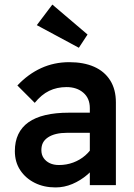

<svg xmlns="http://www.w3.org/2000/svg" viewBox="-20 -810 585 840"><path d="M373 0V-337Q373 -380 344.5 -404.5Q316 -429 271 -429Q229 -429 195 -412.5Q161 -396 132 -360L56 -436Q103 -486 160 -512Q217 -538 283 -538Q346 -538 391.5 -518Q437 -498 462 -458.5Q487 -419 487 -362V0ZM223 10Q172 10 132 -10Q92 -30 68.5 -65.5Q45 -101 45 -149Q45 -191 60 -222.5Q75 -254 104.5 -275Q134 -296 178.5 -306.5Q223 -317 281 -317H432L423 -229H274Q247 -229 226 -224Q205 -219 190 -209Q175 -199 168 -185.5Q161 -172 161 -153Q161 -133 171 -118.5Q181 -104 198 -96Q215 -88 238 -88Q271 -88 300.5 -99Q330 -110 353 -130Q376 -150 389 -175L414 -107Q393 -72 362.5 -46Q332 -20 296.5 -5Q261 10 223 10ZM325 -601 141 -700 209 -790 363 -659Z"/></svg>

Font: Readex Pro Medium
Style: Regular
Weight: 500
Designer: Bonnie Shaver-Troup, Thomas Jockin
Foundry: Lexend
Version: Version 1.204